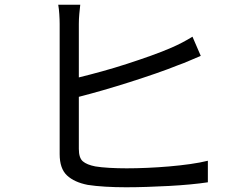

<svg xmlns="http://www.w3.org/2000/svg" viewBox="-20 -789 1040 811"><path d="M313 -160Q313 -122 330 -107.5Q347 -93 383 -86Q407 -82 442.5 -80Q478 -78 515 -78Q555 -78 601.5 -80Q648 -82 694.5 -86Q741 -90 783.5 -96Q826 -102 858 -110V-19Q825 -14 782.5 -10Q740 -6 693.5 -3.5Q647 -1 600 0.5Q553 2 512 2Q467 2 425 -0.5Q383 -3 351 -8Q294 -19 263 -48Q232 -77 232 -138V-688Q232 -706 230.5 -729Q229 -752 226 -769H319Q317 -752 315 -730.5Q313 -709 313 -688V-462Q358 -473 410.5 -487.5Q463 -502 515.5 -519Q568 -536 617 -553.5Q666 -571 705 -588Q751 -608 793 -634L828 -553Q806 -544 781 -533Q756 -522 733 -514Q691 -497 637.5 -478.5Q584 -460 527.5 -442Q471 -424 415.5 -408Q360 -392 313 -380Z"/></svg>

Font: SpoqaHanSans-Regular
Style: Regular
Weight: 400
Designer: [Spoqa Han Sans] Dong-huui Kim \uAE40 \uB3D9 \uD718  Younghwa Kang \uAC15 \uC601 \uD654  [Noto Sans] Ryoko NISHIZUKA \u8
Foundry: Spoqa (http://www.spoqa-han-sans.com)
Version: Version 2.000